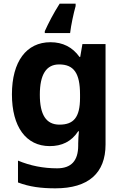

<svg xmlns="http://www.w3.org/2000/svg" viewBox="-20 -879 673 1046"><path d="M392 -846V-859H305C271 -806 244 -753 224 -709V-699H362C367 -742 381 -807 392 -846ZM255 -649C124 -649 45 -544 45 -365C45 -188 122 -83 251 -83C316 -83 369 -107 406 -164H410C408 -145 406 -119 406 -97V-86C406 -3 368 38 291 38C216 38 145 24 78 -4V115C141 139 205 147 282 147C462 147 555 64 555 -92V-639H429L417 -569H413C375 -622 322 -649 255 -649ZM302 -528C382 -528 416 -481 416 -364V-346C416 -238 380 -200 304 -200C231 -200 197 -254 197 -363C197 -473 232 -528 302 -528Z"/></svg>

Font: Noto Sans Telugu UI
Style: Bold
Weight: 700
Designer: Jelle Bosma - Monotype Design Team
Foundry: Monotype Imaging Inc.
Version: Version 2.005